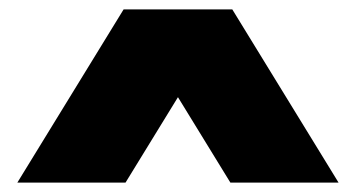

<svg xmlns="http://www.w3.org/2000/svg" viewBox="-20 -760 760 410"><path d="M703 -370H472L360 -552.5L248 -370H17L244 -740H476Z"/></svg>

Font: Encode Sans Expanded Black
Style: Regular
Weight: 900
Width: 7
Designer: Multiple Designers
Foundry: Impallari Type
Version: Version 2.000